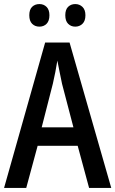

<svg xmlns="http://www.w3.org/2000/svg" viewBox="-20 -924 567 944"><path d="M418 0 362 -207H165L109 0H0L202 -715H322L527 0ZM285 -512Q280 -538 273 -570.5Q266 -603 262 -626Q258 -600 252 -569.5Q246 -539 240 -513L185 -298H341ZM124 -849Q124 -877 138 -890.5Q152 -904 174 -904Q195 -904 209 -890Q223 -876 223 -849Q223 -821 209 -807Q195 -793 174 -793Q152 -793 138 -807Q124 -821 124 -849ZM301 -849Q301 -877 315 -890.5Q329 -904 350 -904Q371 -904 385.5 -890Q400 -876 400 -849Q400 -821 385.5 -807Q371 -793 350 -793Q329 -793 315 -807Q301 -821 301 -849Z"/></svg>

Font: Noto Sans Lao Condensed Medium
Style: Regular
Weight: 500
Width: 3
Designer: Monotype Design Team
Foundry: Monotype Imaging Inc.
Version: Version 2.003; ttfautohint (v1.8.4.7-5d5b)